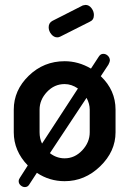

<svg xmlns="http://www.w3.org/2000/svg" viewBox="-20 -729 527 781"><path d="M243 -480Q299 -480 350 -450L382 -499Q389 -510 400 -510Q411 -510 419 -502Q427 -494 427 -483Q427 -478 421 -466L390 -419Q450 -362 450 -283V-191Q450 -113 387.5 -52.5Q325 8 243 8Q181 8 130 -26L98 23Q92 32 81 32Q72 32 64 25Q56 18 56 8Q56 1 61 -6L93 -56Q36 -115 36 -191V-283Q36 -362 97 -421Q158 -480 243 -480ZM345 -191V-283Q345 -307 332 -331L183 -106Q210 -85 243 -85Q284 -85 314.5 -117.5Q345 -150 345 -191ZM141 -191Q141 -165 151 -145L297 -369Q271 -387 243 -387Q201 -387 171 -355Q141 -323 141 -283ZM346 -641 225 -580Q219 -577 213 -577Q199 -577 188.5 -590Q178 -603 178 -618Q178 -636 193 -644L317 -707Q325 -709 328 -709Q342 -709 352 -696Q362 -683 362 -668Q362 -648 346 -641Z"/></svg>

Font: Dosis
Style: SemiBold
Weight: 600
Designer: Edgar Tolentino, Pablo Impallari, Igino Marini
Foundry: Edgar Tolentino, Pablo Impallari, Igino Marini
Version: Version 1.007